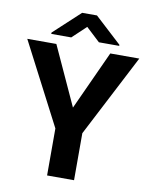

<svg xmlns="http://www.w3.org/2000/svg" viewBox="-97 -971 812 1041"><g transform="rotate(10 309.5 -450.5)"><path d="M161.1 -710.9 309.6 -386.7 458 -710.9H617.7L383.8 -258.8V0H235.4V-258.8L1 -710.9ZM351.1 -901.4 498.5 -765.6V-759.8H386.7L310.1 -831.1L234.4 -759.8H124.5V-767.1L269.5 -901.4Z"/></g></svg>

Font: Vazirmatn UI FD
Style: Bold
Weight: 700
Designer: Saber Rastikerdar
Foundry: Saber Rastikerdar
Version: Version 33.003